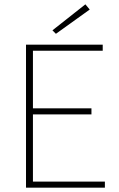

<svg xmlns="http://www.w3.org/2000/svg" viewBox="-20 -866 550 886"><path d="M100 0H464V-28H132V-338H402V-366H132V-632H454V-660H100ZM238 -710 394 -822 374 -846 222 -726Z"/></svg>

Font: Source Sans Pro ExtraLight
Style: Regular
Weight: 200
Designer: Paul D. Hunt
Foundry: Adobe Systems Incorporated
Version: Version 3.006;hotconv 1.0.111;makeotfexe 2.5.65597